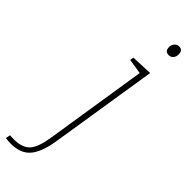

<svg xmlns="http://www.w3.org/2000/svg" viewBox="-415 -739 986 986"><g transform="rotate(45 78.0 -245.5)"><path d="M-97 234 -92 209Q-85 209 -77.5 209.5Q-70 210 -64 210Q-2 210 25.5 179.5Q53 149 65 73L153 -488L71 -501L74 -521L191 -526L97 68Q82 157 46.5 197Q11 237 -59 237Q-70 237 -78.5 236Q-87 235 -97 234ZM193 -658Q165 -658 165 -689Q165 -705 175 -716.5Q185 -728 200 -728Q227 -728 227 -697Q227 -680 217.5 -669Q208 -658 193 -658Z"/></g></svg>

Font: Bitter ExtraLight
Style: Italic
Weight: 200
Italic angle: -9°
Designer: Sol Matas, and Bitter project Authors
Foundry: Sol Matas
Version: Version 2.001